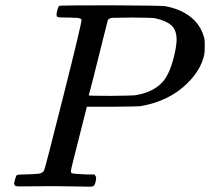

<svg xmlns="http://www.w3.org/2000/svg" viewBox="-20 -703 791 723"><path d="M287 -628Q287 -629 286 -630.5Q285 -632 283 -632.5Q281 -633 279 -634Q277 -635 273 -635.5Q269 -636 266 -636Q263 -636 258 -636Q253 -636 249.5 -636.5Q246 -637 240 -637Q234 -637 230 -637Q203 -637 198 -638.5Q193 -640 193 -648Q193 -656 196.5 -667.5Q200 -679 203 -681Q206 -683 397 -683Q587 -682 600 -680Q659 -670 698.5 -638.5Q738 -607 750 -556Q751 -550 751 -530Q751 -505 749 -497Q737 -440 685 -389Q616 -321 507 -303Q500 -302 402 -301H307L277 -182Q247 -66 247 -59Q247 -52 250 -51Q257 -48 305 -46H336Q342 -37 342 -35Q342 -19 335 -5Q330 0 319 0Q302 0 258.5 -1Q215 -2 182 -2Q150 -2 108.5 -1.5Q67 -1 51 -1Q38 -1 35 -6Q33 -10 33 -11Q33 -13 36 -25Q40 -41 43.5 -43.5Q47 -46 67 -46Q94 -46 127 -49Q141 -52 146 -61Q149 -65 218 -339Q287 -613 287 -628ZM645 -554Q645 -592 623 -609.5Q601 -627 560 -635Q553 -636 480 -637Q463 -637 445 -636.5Q427 -636 416 -636Q405 -636 404 -636Q391 -635 386 -627Q384 -621 366.5 -550Q349 -479 332 -412Q315 -345 314 -344Q314 -342 395 -342Q479 -343 487 -344Q554 -354 590 -392Q617 -419 635 -489Q645 -530 645 -554Z"/></svg>

Font: MathJax_Math
Style: Italic
Weight: 400
Version: Version 1.1